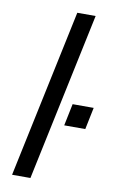

<svg xmlns="http://www.w3.org/2000/svg" viewBox="-85 -789 499 835"><g transform="rotate(10 164.5 -371.5)"><path d="M187 -743 30 0H111L268 -743ZM236 -348 216 -251H309L329 -348Z"/></g></svg>

Font: Saira UNSAM
Style: Italic
Weight: 400
Italic angle: -12°
Designer: Hector Gatti with collaboration of the Omnibus-Type team
Foundry: Omnibus-Type
Version: Version 0.072;PS 000.072;hotconv 1.0.88;makeotf.lib2.5.64775